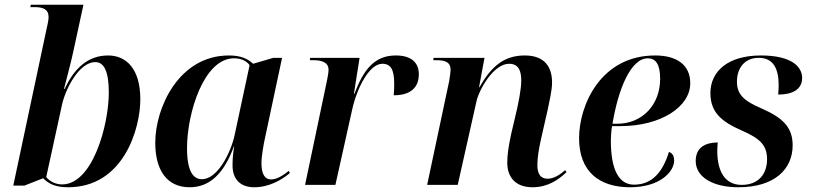

<svg xmlns="http://www.w3.org/2000/svg" viewBox="-20 -780 3430 810"><path d="M267 10C502 10 572 -238 572 -361C572 -492 511 -546 436 -546C350 -546 292 -490 253 -405H250C263 -456 280 -519 288 -557L332 -760H110L108 -750H125C160 -750 185 -742 185 -708C185 -695 181 -678 175 -651L36 3H83L162 -28C185 -5 213 10 267 10ZM242 -2C213 -2 189 -16 175 -33L242 -340C256 -403 313 -518 382 -518C418 -518 439 -481 439 -390C439 -253 371 -2 242 -2Z M780 10C863 10 924 -45 967 -163H968C964 -137 961 -116 961 -82C961 -21 997 10 1052 10C1116 10 1168 -21 1203 -50L1198 -59C1173 -39 1148 -23 1123 -23C1098 -23 1083 -45 1083 -91C1083 -121 1092 -171 1098 -198L1170 -536H1133L1048 -511C1026 -531 998 -546 946 -546C734 -546 635 -325 635 -178C635 -62 684 10 780 10ZM832 -24C797 -24 769 -54 769 -155C769 -303 840 -534 967 -534C995 -534 1020 -524 1033 -505L970 -211C954 -136 898 -24 832 -24Z M1359 -438 1267 0H1395L1466 -319C1487 -412 1539 -511 1593 -511C1628 -511 1643 -487 1643 -428C1643 -414 1643 -397 1641 -378C1709 -378 1747 -408 1747 -467C1747 -515 1716 -546 1650 -546C1560 -546 1514 -487 1475 -384H1473L1497 -536H1289L1287 -526H1302C1337 -526 1366 -517 1366 -486C1366 -475 1363 -457 1359 -438Z M2227 10C2292 10 2338 -23 2370 -54L2364 -62C2344 -44 2317 -26 2290 -26C2261 -26 2247 -46 2247 -83C2247 -114 2253 -150 2261 -187L2291 -319C2298 -354 2309 -399 2309 -432C2309 -495 2280 -546 2194 -546C2111 -546 2055 -505 2003 -412H2001L2024 -536H1809L1808 -526H1822C1860 -526 1881 -517 1881 -485C1881 -477 1878 -456 1875 -438L1782 0H1911L1990 -352C2001 -402 2062 -511 2128 -511C2173 -511 2179 -472 2179 -440C2179 -401 2166 -342 2160 -315L2137 -217C2125 -162 2120 -125 2120 -94C2120 -31 2156 10 2227 10Z M2638 10C2766 10 2824 -57 2824 -102C2824 -124 2815 -135 2802 -139C2777 -57 2733 -1 2655 -1C2592 -1 2557 -61 2557 -188C2557 -203 2559 -232 2562 -248H2598C2766 -248 2892 -328 2892 -429C2892 -505 2837 -546 2744 -546C2514 -546 2423 -336 2423 -197C2423 -57 2507 10 2638 10ZM2584 -258H2564C2588 -404 2641 -534 2713 -534C2746 -534 2765 -509 2765 -448C2765 -337 2689 -258 2584 -258Z M3095 10C3250 10 3324 -68 3324 -167C3324 -243 3282 -283 3196 -321C3119 -354 3089 -380 3089 -436C3089 -490 3119 -536 3181 -536C3242 -536 3265 -491 3265 -420C3265 -408 3264 -395 3263 -381C3322 -381 3364 -402 3364 -451C3364 -499 3319 -546 3190 -546C3052 -546 2977 -480 2977 -387C2977 -305 3026 -266 3108 -230C3186 -196 3216 -168 3216 -108C3216 -45 3179 0 3109 0C3041 0 3006 -53 3006 -144C3006 -155 3007 -167 3008 -179C2959 -179 2915 -160 2915 -101C2915 -32 2989 10 3095 10Z"/></svg>

Font: Noto Serif Display SemiBold
Style: Italic
Weight: 600
Italic angle: -12°
Designer: Monotype Design Team
Foundry: Monotype Imaging Inc.
Version: Version 2.009